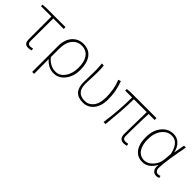

<svg xmlns="http://www.w3.org/2000/svg" viewBox="113 -1430 2519 2519"><g transform="rotate(45 1372.0 -171.0)"><path d="M239 -9Q222 -30 222 -81V-494H29V-522L101 -527H451V-494H257Q255 -353 255 -75Q255 -20 301 -20Q321 -20 347 -28L354 2Q344 6 331 9Q314 13 298 13Q256 13 239 -9Z M557 -283Q557 -404 622 -475Q683 -540 774 -540Q878 -540 933 -467Q986 -396 986 -271Q986 -143 919 -62Q857 13 770 13Q666 13 591 -75Q593 31 593 198H557ZM897 -90Q949 -162 949 -271Q949 -378 908 -439Q862 -507 772 -507Q697 -507 648 -450Q593 -386 593 -268V-113Q668 -20 772 -20Q847 -20 897 -90Z M1129 -183Q1129 -219 1131 -290Q1133 -361 1133 -396Q1133 -466 1125 -527H1161Q1168 -489 1168 -409Q1168 -372 1165 -293L1163 -263L1162 -235Q1161 -204 1161 -184Q1161 -20 1312 -20Q1385 -20 1431 -77Q1480 -139 1480 -254Q1480 -404 1429 -528L1465 -540Q1518 -401 1518 -253Q1518 -126 1456 -53Q1399 13 1310 13Q1129 13 1129 -183Z M1986 -81Q1986 -122 1989 -262L1990 -321L1991 -380Q1992 -448 1993 -492H1754Q1754 -384 1743 -241Q1739 -186 1732 -117L1727 -57L1721 2L1684 0Q1721 -259 1721 -492H1594V-522L1666 -527H2139V-492H2028Q2023 -399 2021 -257Q2020 -204 2019 -150V-75Q2019 -20 2070 -20Q2081 -20 2115 -26L2122 4Q2093 13 2068 13Q1986 13 1986 -81Z M2271 -52Q2216 -122 2216 -249Q2216 -382 2285 -464Q2350 -540 2445 -540Q2505 -540 2550 -503Q2603 -460 2621 -376H2623L2650 -527H2685Q2671 -453 2663 -408Q2650 -340 2642 -287Q2621 -151 2621 -79Q2621 -53 2637 -36Q2652 -20 2674 -20Q2692 -20 2712 -28L2720 2Q2709 7 2700 9Q2686 13 2671 13Q2629 13 2607 -18Q2582 -52 2593 -109H2590Q2523 13 2412 13Q2323 13 2271 -52ZM2535 -80Q2590 -140 2596 -222L2605 -328Q2582 -433 2532 -476Q2496 -507 2444 -507Q2366 -507 2312 -440Q2254 -368 2254 -249Q2254 -144 2296 -82Q2339 -20 2415 -20Q2481 -20 2535 -80Z"/></g></svg>

Font: Noto Sans CJK TC Thin
Style: Regular
Weight: 250
Designer: Ryoko NISHIZUKA ???? (kana & ideographs); Paul D. Hunt (Latin, Greek & Cyrillic); Wenlong ZHANG ??? (bopomofo); Sandoll 
Foundry: Adobe Systems Incorporated
Version: Version 1.004 January 19, 2016